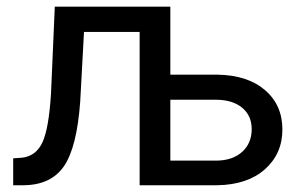

<svg xmlns="http://www.w3.org/2000/svg" viewBox="-20 -548 888 568"><path d="M483.9 -528.3V-327.1H623.5Q712.4 -325.7 763.9 -281.5Q815.4 -237.3 815.4 -165Q815.4 -93.3 763.9 -47.4Q712.4 -1.5 623 0H393.1V-453.6H228.5L217.3 -247.6Q207.5 -112.3 169.4 -56.6Q131.3 -1 50.8 0H19V-79.6L45.4 -81.5Q86.9 -86.4 105.7 -127.2Q124.5 -168 130.9 -271L142.1 -528.3ZM483.9 -252.9V-72.8H618.2Q667.5 -72.8 696 -98.4Q724.6 -124 724.6 -166Q724.6 -205.6 696.8 -229Q668.9 -252.4 620.6 -252.9Z"/></svg>

Font: Roboto-ThirdPerson-AD3FC
Style: ThirdPerson-AD3FC
Weight: 400
Designer: Google
Version: Version 2.137; 2017